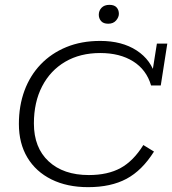

<svg xmlns="http://www.w3.org/2000/svg" viewBox="-20 -763 711 793"><path d="M344 10Q257 10 192.5 -22Q128 -54 93 -112.5Q58 -171 58 -251Q58 -326 81 -388.5Q104 -451 148 -497Q192 -543 254 -568.5Q316 -594 394 -594Q484 -594 544.5 -554.5Q605 -515 623 -446L607 -451L628 -583H671L644 -410H604Q585 -475 530 -509.5Q475 -544 394 -544Q311 -544 249.5 -508Q188 -472 154 -406.5Q120 -341 120 -253Q120 -153 181 -96.5Q242 -40 347 -40Q425 -40 478 -69Q531 -98 572 -164L616 -137Q567 -59 502.5 -24.5Q438 10 344 10ZM427 -665Q407 -665 397.5 -676Q388 -687 388 -702Q388 -719 399.5 -731Q411 -743 432 -743Q452 -743 461.5 -732.5Q471 -722 471 -706Q471 -692 459.5 -678.5Q448 -665 427 -665Z"/></svg>

Font: Rokkitt SemiBold Light
Style: Italic
Weight: 300
Italic angle: -9°
Version: Version 3.103